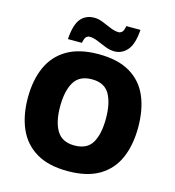

<svg xmlns="http://www.w3.org/2000/svg" viewBox="-133 -1045 1063 1166"><g transform="rotate(15 398.5 -461.5)"><path d="M745 -358Q745 -247 709.5 -164.5Q674 -82 597.5 -36Q521 10 398 10Q278 10 201 -36Q124 -82 87.5 -165Q51 -248 51 -359Q51 -470 88 -552.5Q125 -635 202 -680Q279 -725 399 -725Q521 -725 597.5 -679.5Q674 -634 709.5 -551.5Q745 -469 745 -358ZM254 -358Q254 -261 287.5 -206Q321 -151 398 -151Q478 -151 510 -206Q542 -261 542 -358Q542 -455 510 -511Q478 -567 399 -567Q320 -567 287 -511Q254 -455 254 -358ZM194 -765Q200 -857 231.5 -894.5Q263 -932 317 -932Q342 -932 370.5 -920.5Q399 -909 427.5 -897Q456 -885 481 -885Q490 -885 500.5 -893.5Q511 -902 516 -933H605Q599 -843 566 -804.5Q533 -766 485 -766Q456 -766 426.5 -778Q397 -790 369.5 -801.5Q342 -813 317 -813Q308 -813 298 -805Q288 -797 282 -765Z"/></g></svg>

Font: Noto Sans Telugu Black
Style: Regular
Weight: 900
Designer: Jelle Bosma - Monotype Design Team
Foundry: Monotype Imaging Inc.
Version: Version 2.005; ttfautohint (v1.8.4.7-5d5b)